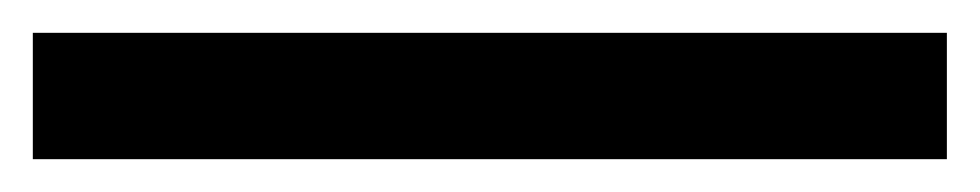

<svg xmlns="http://www.w3.org/2000/svg" viewBox="-20 268 597 117"><path d="M557 365H0V288H557Z"/></svg>

Font: Mingzat
Style: Regular
Weight: 400
Designer: Jason Glavy (Lepcha), Lorna Priest (Lepcha additions), Walt Agee (Sophia), Victor Gaultney (Sophia)
Foundry: SIL International
Version: Version 0.100